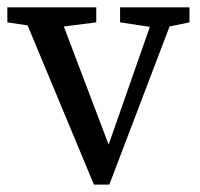

<svg xmlns="http://www.w3.org/2000/svg" viewBox="-20 -493 546 523"><path d="M0 -473.1H242.2V-432.1L153.8 -420.9L275.9 -99.1L388.2 -419.9L307.1 -432.1V-473.1H496.1V-432.1L441.9 -420.9L277.8 9.8H235.8L55.2 -423.8L0 -432.1Z"/></svg>

Font: SourceSerifPro-Regular
Style: Regular
Weight: 400
Designer: Frank Grießhammer
Foundry: Adobe Systems Incorporated
Version: Version 1.014;PS Version 1.0;hotconv 1.0.73;makeotf.lib2.5.5